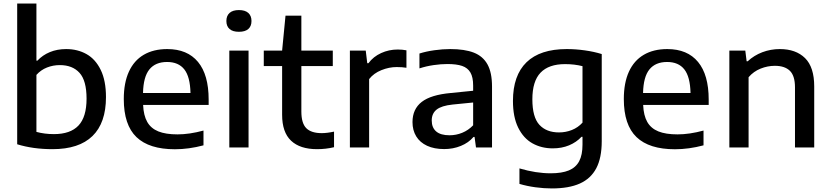

<svg xmlns="http://www.w3.org/2000/svg" viewBox="-20 -828 4662 1078"><path d="M76.5 -18V-808H184.5V-487.5H190Q219 -518.5 260 -535.5Q301 -552.5 351.5 -552.5Q415.5 -552.5 465.8 -524.2Q516 -496 545.5 -435.5Q575 -375 575 -283Q575 -138 499.2 -64.2Q423.5 9.5 274.5 9.5Q165.5 9.5 76.5 -18ZM466 -274Q466 -375.5 426.5 -419Q387 -462.5 316 -462.5Q278 -462.5 243.8 -449Q209.5 -435.5 184.5 -407.5V-87.5Q230 -75 283 -75Q375 -75 420.5 -123Q466 -171 466 -274Z M1151.5 -239H783.5Q786 -179.5 806.8 -143.2Q827.5 -107 869 -90.2Q910.5 -73.5 976.5 -73.5Q1043.5 -73.5 1122.5 -95V-12Q1040 10 962 10Q817.5 10 746.2 -58.2Q675 -126.5 675 -272Q675 -363 703.8 -425.8Q732.5 -488.5 787.2 -520.5Q842 -552.5 919 -552.5Q1032 -552.5 1091.8 -480.2Q1151.5 -408 1151.5 -269ZM783 -306H1049.5Q1047.5 -397 1014.8 -438.5Q982 -480 918 -480Q853 -480 819 -438.5Q785 -397 783 -306Z M1267.5 0V-544H1375.5V0ZM1251 -710Q1251 -739.5 1269 -755.5Q1287 -771.5 1321.5 -771.5Q1356 -771.5 1374 -755.5Q1392 -739.5 1392 -710Q1392 -681 1374.2 -665.2Q1356.5 -649.5 1321.5 -649.5Q1286.5 -649.5 1268.8 -665.2Q1251 -681 1251 -710Z M1855.5 -89V-1.5Q1810 9.5 1760 9.5Q1664.5 9.5 1614.2 -38Q1564 -85.5 1564 -183.5V-457H1461V-544H1564L1583 -740H1672V-544H1848.5V-457H1672V-202Q1672 -136 1699.8 -108.2Q1727.5 -80.5 1786.5 -80.5Q1816 -80.5 1855.5 -89Z M1944.5 -544H2033.5L2042 -473H2048.5Q2076 -510 2119.8 -530Q2163.5 -550 2213 -550Q2239 -550 2262 -545.5V-447.5Q2238.5 -451.5 2207 -451.5Q2164.5 -451.5 2121.5 -434.2Q2078.5 -417 2052.5 -384V0H1944.5Z M2742.5 -342V0H2652.5L2644.5 -59H2638.5Q2611 -26.5 2567.5 -8.8Q2524 9 2474 9Q2418 9 2378 -9.5Q2338 -28 2317 -62.2Q2296 -96.5 2296 -142.5Q2296 -215.5 2347.8 -255.8Q2399.5 -296 2512.5 -306L2636.5 -318.5V-348Q2636.5 -394.5 2621.2 -420.8Q2606 -447 2574.8 -457.8Q2543.5 -468.5 2492 -468.5Q2456 -468.5 2414.5 -462.5Q2373 -456.5 2335 -444V-527.5Q2372.5 -539.5 2419 -546Q2465.5 -552.5 2508 -552.5Q2589 -552.5 2640.2 -532.5Q2691.5 -512.5 2717 -466.5Q2742.5 -420.5 2742.5 -342ZM2636.5 -124.5V-252.5L2521 -241Q2459 -234.5 2431.5 -212.8Q2404 -191 2404 -151.5Q2404 -111.5 2429 -90Q2454 -68.5 2504 -68.5Q2541 -68.5 2575.2 -82.5Q2609.5 -96.5 2636.5 -124.5Z M2896.5 204.5V117.5Q2989 145 3071.5 145Q3134.5 145 3173.8 128.8Q3213 112.5 3231.8 77.2Q3250.5 42 3250.5 -16.5V-60H3245Q3216 -29 3175 -12Q3134 5 3083.5 5Q3020 5 2969.5 -23.2Q2919 -51.5 2889.5 -111.2Q2860 -171 2860 -261Q2860 -404.5 2936.2 -478.5Q3012.5 -552.5 3162 -552.5Q3212 -552.5 3263.5 -545.2Q3315 -538 3358.5 -524.5V-35Q3358.5 58.5 3327.8 116.8Q3297 175 3235.5 202.5Q3174 230 3078.5 230Q3034 230 2986.2 223.5Q2938.5 217 2896.5 204.5ZM3250.5 -139.5V-456.5Q3205.5 -468 3152.5 -468Q3061 -468 3015 -420Q2969 -372 2969 -270.5Q2969 -170 3008.5 -127.2Q3048 -84.5 3118.5 -84.5Q3156.5 -84.5 3191 -98.2Q3225.5 -112 3250.5 -139.5Z M3959 -239H3591Q3593.5 -179.5 3614.2 -143.2Q3635 -107 3676.5 -90.2Q3718 -73.5 3784 -73.5Q3851 -73.5 3930 -95V-12Q3847.5 10 3769.5 10Q3625 10 3553.8 -58.2Q3482.5 -126.5 3482.5 -272Q3482.5 -363 3511.2 -425.8Q3540 -488.5 3594.8 -520.5Q3649.5 -552.5 3726.5 -552.5Q3839.5 -552.5 3899.2 -480.2Q3959 -408 3959 -269ZM3590.5 -306H3857Q3855 -397 3822.2 -438.5Q3789.5 -480 3725.5 -480Q3660.5 -480 3626.5 -438.5Q3592.5 -397 3590.5 -306Z M4075 -544H4164.5L4172 -484H4178Q4213.5 -517 4260.2 -534.8Q4307 -552.5 4358.5 -552.5Q4448.5 -552.5 4500 -501.8Q4551.5 -451 4551.5 -342.5V0H4443.5V-337.5Q4443.5 -402.5 4414.8 -430.5Q4386 -458.5 4330.5 -458.5Q4290 -458.5 4250.5 -442.8Q4211 -427 4183 -394.5V0H4075Z"/></svg>

Font: Encode Sans Semi Expanded Medium
Style: Regular
Weight: 500
Width: 6
Designer: Multiple Designers
Foundry: Impallari Type
Version: Version 2.000